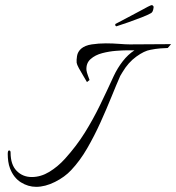

<svg xmlns="http://www.w3.org/2000/svg" viewBox="-20 -714 683 744"><path d="M120 10Q89 10 61 -7.5Q33 -25 19 -61Q14 -74 12 -88.5Q10 -103 10 -117Q10 -131 15 -131Q21 -131 21 -123Q21 -76 44.5 -52Q68 -28 103 -28Q138 -28 171 -48Q204 -68 232 -99Q277 -149 309 -200.5Q341 -252 367.5 -306.5Q394 -361 421 -420Q435 -450 455.5 -476.5Q476 -503 501 -519H471Q456 -519 429.5 -517Q403 -515 376 -508Q349 -501 331 -485Q313 -469 315 -442Q316 -434 321 -420.5Q326 -407 327 -404L317 -396Q311 -407 302 -421.5Q293 -436 285.5 -450Q278 -464 277 -471Q276 -481 278.5 -497Q281 -513 294 -525Q309 -538 335.5 -542Q362 -546 390 -546Q417 -546 442 -544Q467 -542 483 -542L643 -543L630 -528Q620 -528 601.5 -526.5Q583 -525 563 -521Q539 -517 508 -494.5Q477 -472 455 -435L446 -420Q431 -386 412 -339Q393 -292 369.5 -240Q346 -188 318 -139.5Q290 -91 256 -55Q231 -28 193 -9Q155 10 120 10ZM431 -612Q425 -614 427 -621Q450 -633 473.5 -645.5Q497 -658 529 -675Q540 -681 553 -688Q566 -695 570 -694Q572 -693 574 -690.5Q576 -688 575 -684Q573 -667 565 -663Q553 -656 528.5 -646.5Q504 -637 477 -627.5Q450 -618 431 -612Z"/></svg>

Font: Italianno
Style: Regular
Weight: 400
Designer: Robert E. Leuschke
Foundry: Robert E. Leuschke
Version: Version 1.100; ttfautohint (v1.8.3)